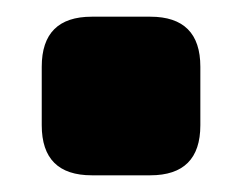

<svg xmlns="http://www.w3.org/2000/svg" viewBox="-20 -210 290 230"><path d="M160 0Q190 0 205 -15Q220 -30 220 -60V-130Q220 -160 205 -175Q190 -190 160 -190H90Q60 -190 45 -175Q30 -160 30 -130V-60Q30 -30 45 -15Q60 0 90 0Z"/></svg>

Font: Bolota
Style: Bold
Weight: 240
Designer: Gabriel Pang
Version: Version 1.000